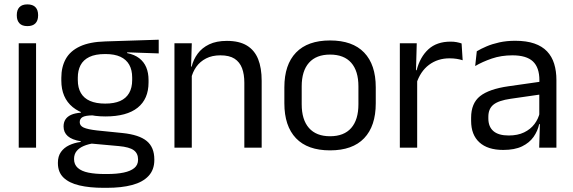

<svg xmlns="http://www.w3.org/2000/svg" viewBox="-20 -690 2678 897"><path d="M67.5 0V-488H148.5V0ZM108 -568Q83 -568 70.8 -581.2Q58.5 -594.5 58.5 -617.5V-620Q58.5 -643.5 70.8 -656.5Q83 -669.5 108 -669.5Q133 -669.5 145.5 -656.5Q158 -643.5 158 -620V-617.5Q158 -594 145.5 -581Q133 -568 108 -568Z M472.5 -146Q373 -146 319.8 -189.5Q266.5 -233 266.5 -314V-326.5Q266.5 -377 287.2 -414.5Q308 -452 353.5 -473.2Q399 -494.5 472.5 -496.5L721.5 -504.5V-440.5L574.5 -445.5L574 -442Q608.5 -435 630.5 -418Q652.5 -401 663.2 -375.5Q674 -350 674 -316V-305Q674 -227.5 623 -186.8Q572 -146 472.5 -146ZM469 123H480.5Q525.5 123 557.8 116.2Q590 109.5 607.5 95Q625 80.5 625 56.5V54.5Q625 26.5 604.8 11.8Q584.5 -3 535.5 -7.5L397.5 -20L420.5 -21Q392.5 -17 371.2 -8Q350 1 338 15.8Q326 30.5 326 52.5V53.5Q326 79 343.5 94.5Q361 110 393 116.5Q425 123 469 123ZM464.5 187.5Q398.5 187.5 350.8 176.2Q303 165 276.8 139.8Q250.5 114.5 250.5 72V70Q250.5 40 264.8 20Q279 0 303.2 -11.5Q327.5 -23 357.5 -27L357 -30Q316 -37 296.5 -54.2Q277 -71.5 277 -99V-99.5Q277 -118.5 285.8 -132Q294.5 -145.5 312.2 -153.5Q330 -161.5 357.5 -163.5V-173.5L450.5 -150L412.5 -151Q378.5 -150.5 365.5 -142.8Q352.5 -135 352.5 -119.5V-119Q352.5 -102.5 371 -94Q389.5 -85.5 434 -80.5L552.5 -68.5Q630 -60.5 665.5 -31.2Q701 -2 701 55V57.5Q701 103 674 132Q647 161 597.5 174.2Q548 187.5 479 187.5ZM471.5 -206Q513.5 -206 541.2 -218.2Q569 -230.5 583.2 -255.2Q597.5 -280 597.5 -316V-328Q597.5 -363 583.8 -387.5Q570 -412 542.5 -424.8Q515 -437.5 473.5 -437.5H470.5Q425.5 -437.5 397.2 -423.8Q369 -410 356.2 -385.2Q343.5 -360.5 343.5 -327.5V-316Q343.5 -280 357.8 -255.5Q372 -231 400.5 -218.5Q429 -206 471.5 -206Z M1121.5 0V-303.5Q1121.5 -343 1110.8 -371.5Q1100 -400 1075.8 -415.8Q1051.5 -431.5 1009.5 -431.5Q971 -431.5 942.8 -417Q914.5 -402.5 897 -377.8Q879.5 -353 872.5 -321.5L858 -379H875.5Q883.5 -412 903.5 -439.2Q923.5 -466.5 957.2 -482.8Q991 -499 1040 -499Q1098 -499 1133.8 -477Q1169.5 -455 1186 -413.8Q1202.5 -372.5 1202.5 -312.5V0ZM795 0V-488H876L872.5 -371L876 -366.5V0Z M1522 12.5Q1417 12.5 1362.8 -44.2Q1308.5 -101 1308.5 -207.5V-282Q1308.5 -388 1363 -444.5Q1417.5 -501 1522 -501Q1627 -501 1681.2 -444.5Q1735.5 -388 1735.5 -282V-207.5Q1735.5 -101 1681.2 -44.2Q1627 12.5 1522 12.5ZM1522 -53.5Q1587 -53.5 1620.8 -92Q1654.5 -130.5 1654.5 -203V-286.5Q1654.5 -358.5 1620.8 -396.8Q1587 -435 1522 -435Q1457.5 -435 1423.5 -396.8Q1389.5 -358.5 1389.5 -286.5V-203Q1389.5 -130.5 1423.5 -92Q1457.5 -53.5 1522 -53.5Z M1925 -298.5 1906.5 -361 1926.5 -362Q1942.5 -424 1981.5 -459.8Q2020.5 -495.5 2085 -495.5Q2101 -495.5 2113.8 -493Q2126.5 -490.5 2136.5 -487L2141.5 -408.5Q2129 -412.5 2113.8 -415Q2098.5 -417.5 2080 -417.5Q2025 -417.5 1984.2 -387Q1943.5 -356.5 1925 -298.5ZM1848 0V-488H1927L1923 -344L1929 -338V0Z M2499 0 2502.5 -118.5 2499.5 -131V-286.5L2500 -315Q2500 -374.5 2469.8 -403Q2439.5 -431.5 2374 -431.5Q2321.5 -431.5 2277.8 -416.5Q2234 -401.5 2200 -381.5L2207.5 -450.5Q2226.5 -462 2252.8 -473.2Q2279 -484.5 2312.8 -492Q2346.5 -499.5 2387 -499.5Q2439.5 -499.5 2476.2 -486.8Q2513 -474 2535.8 -450Q2558.5 -426 2569 -392Q2579.5 -358 2579.5 -316V0ZM2331 10.5Q2258.5 10.5 2219.8 -24.8Q2181 -60 2181 -125.5V-140Q2181 -207.5 2222.8 -240.8Q2264.5 -274 2355.5 -287L2510 -309L2514.5 -250L2365.5 -228.5Q2309.5 -220.5 2285.5 -201.2Q2261.5 -182 2261.5 -144.5V-136.5Q2261.5 -98 2285.2 -77.5Q2309 -57 2356.5 -57Q2398.5 -57 2428.5 -71.5Q2458.5 -86 2477 -110.5Q2495.5 -135 2502 -165L2514.5 -110H2499Q2492 -78 2472.8 -50.5Q2453.5 -23 2419 -6.2Q2384.5 10.5 2331 10.5Z"/></svg>

Font: Anek Gujarati Medium
Style: Regular
Weight: 400
Version: Version 1.003